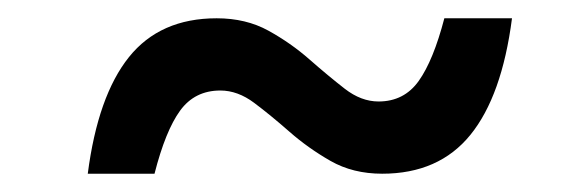

<svg xmlns="http://www.w3.org/2000/svg" viewBox="-20 -439 622 210"><path d="M76 -249Q87 -334 121 -376.5Q155 -419 217 -419Q249 -419 273.5 -405.5Q298 -392 318.5 -374Q339 -356 357 -342Q375 -328 394 -328Q422 -328 438 -350.5Q454 -373 466 -419H540Q529 -334 494.5 -291.5Q460 -249 398 -249Q366 -249 341.5 -263Q317 -277 296.5 -295Q276 -313 258 -326.5Q240 -340 221 -340Q193 -340 177 -318Q161 -296 149 -249Z"/></svg>

Font: Gantari Medium
Style: Italic
Weight: 500
Italic angle: -10°
Designer: Anugrah Pasau
Foundry: Lafontype
Version: Version 1.000